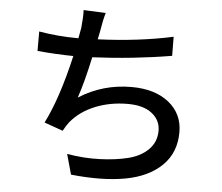

<svg xmlns="http://www.w3.org/2000/svg" viewBox="-56 -855 1112 960"><g transform="rotate(5 500.0 -374.5)"><path d="M785.2 -697.3 786.1 -601.6Q593.8 -569.3 388.7 -559.6Q360.4 -428.7 334 -352.5Q453.1 -428.7 597.7 -428.7Q715.8 -428.7 785.6 -372.6Q855.5 -316.4 855.5 -224.6Q855.5 -121.1 788.6 -56.2Q721.7 8.8 606.4 29.8Q491.2 50.8 334 34.2L305.7 -67.4Q389.6 -52.7 469.7 -55.7Q549.8 -58.6 612.3 -74.2Q674.8 -89.8 712.9 -127.9Q751 -166 751 -222.7Q751 -275.4 708 -309.1Q665 -342.8 586.9 -342.8Q498 -342.8 423.3 -312.5Q348.6 -282.2 301.8 -225.6Q288.1 -208 273.4 -180.7L179.7 -213.9Q244.1 -340.8 293.9 -557.6Q206.1 -558.6 113.3 -567.4V-665Q210 -648.4 307.6 -648.4H311.5L321.3 -702.1Q327.1 -758.8 325.2 -791L436.5 -786.1Q425.8 -751 417 -695.3L408.2 -651.4Q616.2 -660.2 785.2 -697.3Z"/></g></svg>

Font: Gen Shin Gothic Monospace Medium
Style: Regular
Weight: 500
Designer: [Source Han Sans]
Ryoko NISHIZUKA  (kana & ideographs); Paul D. Hunt (Latin, Greek & Cyrillic); Wenlong ZHANG  (bopomofo
Version: Version 1.002.20150607